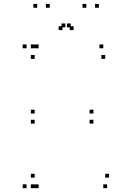

<svg xmlns="http://www.w3.org/2000/svg" viewBox="-20 -972 660 1002"><path d="M181.5 -720V-740H161.5V-720ZM118.5 -720V-740H98.5V-720ZM118.5 10V-10H98.5V10ZM181.5 10V-10H161.5V10ZM161 -45V-65H141V-45ZM161 10V-10H141V10ZM539 10V-10H519V10ZM549 -45V-65H529V-45ZM161 -379.5V-399.5H141V-379.5ZM161 -327V-347H141V-327ZM467.5 -327V-347H447.5V-327ZM467.5 -379.5V-399.5H447.5V-379.5ZM519 -720V-740H499V-720ZM161 -720V-740H141V-720ZM161 -665V-685H141V-665ZM529 -665V-685H509V-665ZM239.5 -931.5V-951.5H219.5V-931.5ZM349 -829.5V-849.5H329V-829.5ZM321 -829.5V-849.5H301V-829.5ZM430.5 -931.5V-951.5H410.5V-931.5ZM496 -931.5V-951.5H476V-931.5ZM364 -815V-835H344V-815ZM306 -815V-835H286V-815ZM174 -931.5V-951.5H154V-931.5Z"/></svg>

Font: Monaspace Krypton Dots Var
Style: Regular
Weight: 400
Designer: Riley Cran and the Lettermatic Team
Version: Version 1.100 (Monaspace Krypton Dots)